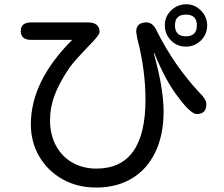

<svg xmlns="http://www.w3.org/2000/svg" viewBox="-20 -804 1040 890"><path d="M940.4 -686.5Q940.4 -645.5 911.6 -616.7Q882.8 -587.9 841.8 -587.9Q800.8 -587.9 772.5 -616.7Q744.1 -645.5 744.1 -686.5Q744.1 -727.5 773.4 -755.9Q802.7 -784.2 843.8 -784.2Q882.8 -784.2 911.6 -754.9Q940.4 -725.6 940.4 -686.5ZM791 -686.5Q791 -635.7 841.8 -635.7Q892.6 -635.7 892.6 -686.5Q892.6 -736.3 841.8 -736.3Q791 -736.3 791 -686.5ZM76.2 -660.2Q76.2 -700.2 125 -700.2H386.7Q441.4 -700.2 441.4 -656.2Q441.4 -647.5 427.2 -629.9Q413.1 -612.3 381.8 -581.1Q359.4 -557.6 336.4 -532.2Q313.5 -506.8 298.8 -485.4Q252 -415 231.9 -359.4Q211.9 -303.7 211.9 -247.1Q211.9 -179.7 239.7 -128.4Q267.6 -77.1 316.4 -49.8Q365.2 -22.5 426.8 -22.5Q654.3 -22.5 654.3 -341.8Q654.3 -481.4 616.2 -626L611.3 -656.2Q611.3 -700.2 659.2 -700.2Q689.5 -700.2 708 -658.2Q787.1 -501 902.3 -377Q936.5 -344.7 936.5 -321.3Q936.5 -275.4 892.6 -275.4Q864.3 -275.4 807.6 -351.6Q749 -425.8 696.3 -555.7Q694.3 -557.6 694.3 -557.6V-558.6Q693.4 -558.6 693.4 -554.7Q738.3 -393.6 738.3 -287.1Q738.3 -178.7 700.2 -99.1Q662.1 -19.5 591.8 22.9Q521.5 65.4 425.8 65.4Q338.9 65.4 270 26.9Q201.2 -11.7 162.1 -78.6Q123 -145.5 123 -227.5Q123 -427.7 314.5 -619.1H125Q76.2 -619.1 76.2 -660.2Z"/></svg>

Font: FakePearl
Style: Regular
Weight: 400
Version: Version 1.2